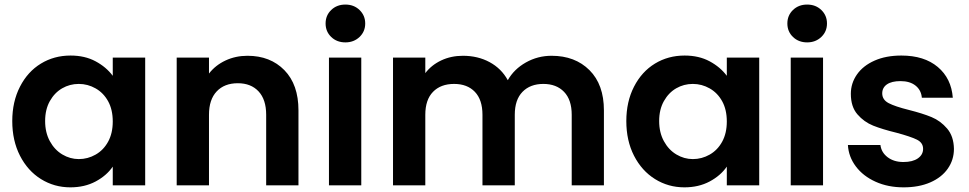

<svg xmlns="http://www.w3.org/2000/svg" viewBox="-20 -804 4205 833"><path d="M33.2 -278.8Q33.2 -362.8 66.7 -428Q100.1 -493.2 157.5 -528.1Q214.8 -563 286.1 -563Q348.1 -563 394.5 -538.1Q440.9 -513.2 469.2 -475.1V-554.2H609.9V0H469.2V-81.1Q442.4 -42 394.8 -16.6Q347.2 8.8 285.2 8.8Q215.3 8.8 157.7 -27.1Q100.1 -63 66.7 -128.4Q33.2 -193.8 33.2 -278.8ZM175.8 -278.8Q175.8 -229 196.3 -191.4Q216.8 -153.8 250.5 -133.8Q284.2 -113.8 321.8 -113.8Q360.8 -113.8 395 -133.3Q429.2 -152.8 449.2 -189.5Q469.2 -226.1 469.2 -276.9Q469.2 -328.1 449.2 -364.5Q429.2 -400.9 395 -420.4Q360.8 -439.9 321.8 -439.9Q282.7 -439.9 249.8 -420.9Q216.8 -401.9 196.3 -365.5Q175.8 -329.1 175.8 -278.8Z M746.6 0V-554.2H886.7V-484.9Q914.6 -521 958.3 -541.5Q1002 -562 1053.7 -562Q1152.8 -562 1213.9 -499.5Q1274.9 -437 1274.9 -325.2V0H1134.8V-306.2Q1134.8 -372.1 1101.8 -407.5Q1068.8 -442.9 1011.7 -442.9Q953.6 -442.9 920.2 -407.5Q886.7 -372.1 886.7 -306.2V0Z M1392.6 -702.1Q1392.6 -737.3 1417 -760.7Q1441.4 -784.2 1478.5 -784.2Q1515.6 -784.2 1540 -760.5Q1564.5 -736.8 1564.5 -702.1Q1564.5 -667 1539.8 -643.6Q1515.1 -620.1 1478.5 -620.1Q1441.4 -620.1 1417 -643.6Q1392.6 -667 1392.6 -702.1ZM1407.2 0V-554.2H1547.4V0Z M1685.1 0V-554.2H1825.2V-486.8Q1852.1 -522 1894.5 -542Q1937 -562 1988.3 -562Q2053.2 -562 2104.2 -534.4Q2155.3 -506.8 2183.1 -456.1Q2210 -503.9 2261.5 -533Q2313 -562 2373 -562Q2475.1 -562 2537.6 -499.5Q2600.1 -437 2600.1 -325.2V0H2460.4V-306.2Q2460.4 -371.1 2427.2 -405.5Q2394 -439.9 2337.4 -439.9Q2280.3 -439.9 2246.8 -405.5Q2213.4 -371.1 2213.4 -306.2V0H2073.2V-306.2Q2073.2 -371.1 2040.3 -405.5Q2007.3 -439.9 1950.2 -439.9Q1892.1 -439.9 1858.6 -405.5Q1825.2 -371.1 1825.2 -306.2V0Z M2697.3 -278.8Q2697.3 -362.8 2730.7 -428Q2764.2 -493.2 2821.5 -528.1Q2878.9 -563 2950.2 -563Q3012.2 -563 3058.6 -538.1Q3105 -513.2 3133.3 -475.1V-554.2H3273.9V0H3133.3V-81.1Q3106.4 -42 3058.8 -16.6Q3011.2 8.8 2949.2 8.8Q2879.4 8.8 2821.8 -27.1Q2764.2 -63 2730.7 -128.4Q2697.3 -193.8 2697.3 -278.8ZM2839.8 -278.8Q2839.8 -229 2860.4 -191.4Q2880.9 -153.8 2914.6 -133.8Q2948.2 -113.8 2985.8 -113.8Q3024.9 -113.8 3059.1 -133.3Q3093.3 -152.8 3113.3 -189.5Q3133.3 -226.1 3133.3 -276.9Q3133.3 -328.1 3113.3 -364.5Q3093.3 -400.9 3059.1 -420.4Q3024.9 -439.9 2985.8 -439.9Q2946.8 -439.9 2913.8 -420.9Q2880.9 -401.9 2860.4 -365.5Q2839.8 -329.1 2839.8 -278.8Z M3396 -702.1Q3396 -737.3 3420.4 -760.7Q3444.8 -784.2 3481.9 -784.2Q3519 -784.2 3543.5 -760.5Q3567.9 -736.8 3567.9 -702.1Q3567.9 -667 3543.2 -643.6Q3518.6 -620.1 3481.9 -620.1Q3444.8 -620.1 3420.4 -643.6Q3396 -667 3396 -702.1ZM3410.6 0V-554.2H3550.8V0Z M3658.7 -174.8H3799.8Q3803.7 -142.6 3831.1 -121.8Q3858.4 -101.1 3899.4 -101.1Q3939.5 -101.1 3962.2 -116.9Q3984.9 -132.8 3984.9 -158.2Q3984.9 -185.1 3957.3 -198.5Q3929.7 -211.9 3869.6 -228Q3807.6 -243.2 3768.1 -259Q3728.5 -274.9 3700 -307.9Q3671.4 -340.8 3671.4 -397Q3671.4 -442.9 3698 -481Q3724.6 -519 3774.2 -541Q3823.7 -563 3890.6 -563Q3989.7 -563 4048.6 -513.4Q4107.4 -463.9 4113.8 -379.9H3979.5Q3976.6 -413.1 3952.1 -432.6Q3927.7 -452.1 3886.7 -452.1Q3848.6 -452.1 3828.1 -438Q3807.6 -423.8 3807.6 -398.9Q3807.6 -371.1 3835.7 -356.4Q3863.8 -341.8 3922.9 -327.1Q3982.9 -312 4021.7 -295.9Q4060.5 -279.8 4089.1 -246.3Q4117.7 -212.9 4118.7 -158.2Q4118.7 -110.4 4092 -72.3Q4065.4 -34.2 4016.1 -12.7Q3966.8 8.8 3900.4 8.8Q3832.5 8.8 3778.6 -15.6Q3724.6 -40 3693.1 -82Q3661.6 -124 3658.7 -174.8Z"/></svg>

Font: Poppins SemiBold
Style: Regular
Weight: 600
Designer: Ninad Kale (Devanagari), Jonny Pinhorn (Latin)
Foundry: Indian Type Foundry
Version: 4.004